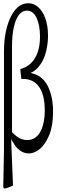

<svg xmlns="http://www.w3.org/2000/svg" viewBox="-24 -853 351 1156"><path d="M80.6 39.6Q65.4 24.9 53.2 1.5Q48.3 -2.9 43 -17.1Q48.3 127.9 54.2 263.2Q28.8 277.8 3.4 282.2Q-0.5 282.7 -4.4 273.9Q-2.4 165 0 45.9Q0 -248 0 -543.5Q0 -611.3 11.7 -665Q23.4 -718.3 43 -756.1Q62.5 -793.9 88.4 -813.7Q114.3 -833.5 146.7 -833.5Q179.2 -833.5 205.8 -810.3Q232.4 -787.1 248.8 -742.9Q265.1 -698.7 265.1 -636.7Q265.1 -590.8 252.9 -540.8Q240.7 -490.7 210 -452.6Q193.8 -432.6 171.4 -419.4Q166 -418 160.6 -413.6Q166.5 -413.6 172.4 -410.6Q186 -407.2 198.2 -401.4Q259.3 -372.6 283.2 -282.7Q295.4 -237.8 295.4 -180.2Q295.4 -96.2 272.5 -40.3Q249.5 15.6 216.3 43.5Q183.1 70.8 149.9 70.8Q111.8 70.8 80.6 39.6ZM48.3 -574.2Q48.3 -320.3 48.3 -56.6Q64 -41 78.6 -30.3Q106 -9.8 140.6 -9.8Q175.3 -9.8 199 -33.2Q222.7 -56.6 234.1 -97.2Q245.6 -137.7 245.6 -189.9Q245.6 -228 238.8 -262Q231.9 -295.9 215.6 -323.5Q199.2 -351.1 170.4 -365.7Q146 -377.9 112.8 -377.9H104.5Q101.1 -412.1 98.1 -436.5Q136.7 -447.8 162.6 -472.7Q188.5 -497.6 202.6 -537.8Q216.8 -578.1 216.8 -631.3Q216.8 -700.7 196.8 -744.1Q175.8 -789.1 137.7 -789.1Q109.4 -789.1 89.6 -762.9Q69.8 -736.8 59.1 -689Q48.3 -641.1 48.3 -574.2Z"/></svg>

Font: Scarab Serif
Style: Condensed-Light
Weight: 300
Designer: John Roberts
Foundry: Scarab
Version: 1.0